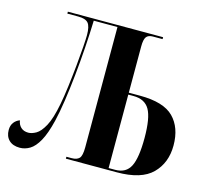

<svg xmlns="http://www.w3.org/2000/svg" viewBox="-105 -834 1043 962"><g transform="rotate(15 417.0 -353.5)"><path d="M75 7Q39 7 19 -12.5Q-1 -32 -1 -65Q-1 -89 11 -104.5Q23 -120 41 -126Q44 -104 58.5 -90.5Q73 -77 97 -77Q115 -77 137 -89.5Q159 -102 180 -140.5Q201 -179 216 -257Q224 -298 231 -353.5Q238 -409 243.5 -464.5Q249 -520 252 -563.5Q255 -607 255 -625Q255 -670 241 -687Q227 -704 188 -704H132V-714H626V-704H576Q552 -704 542 -690.5Q532 -677 532 -641V-401H590Q713 -401 765 -348.5Q817 -296 817 -203Q817 -113 760.5 -56.5Q704 0 577 0H313V-10H340Q367 -10 379.5 -23Q392 -36 392 -80V-704H269Q267 -636 262 -562Q257 -488 249.5 -415.5Q242 -343 232.5 -279.5Q223 -216 212 -170Q195 -100 173.5 -61.5Q152 -23 127 -8Q102 7 75 7ZM566 -10Q622 -10 644.5 -54.5Q667 -99 667 -202Q667 -306 642.5 -348.5Q618 -391 559 -391H532V-10Z"/></g></svg>

Font: Noto Serif Display Condensed
Style: Bold
Weight: 700
Width: 3
Designer: Monotype Design Team
Foundry: Monotype Imaging Inc.
Version: Version 2.009